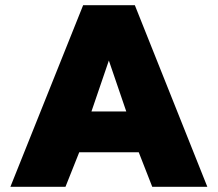

<svg xmlns="http://www.w3.org/2000/svg" viewBox="-20 -719 838 739"><path d="M300 -699H499L778 0H566L514 -133H285L232 0H20ZM466 -290 399 -486 332 -290Z"/></svg>

Font: Prompt ExtraBold
Style: Regular
Weight: 800
Designer: Katatrad Team
Foundry: CadsonDemak
Version: Version 1.001